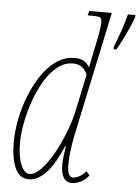

<svg xmlns="http://www.w3.org/2000/svg" viewBox="-54 -803 624 855"><g transform="rotate(5 258.0 -375.0)"><path d="M433 -610Q444 -638 459 -680.5Q474 -723 483 -760H516V-750Q509 -730 496 -700.5Q483 -671 469 -643.5Q455 -616 445 -600H433ZM108 10Q64 10 45 -34.5Q26 -79 26 -149Q26 -196 36.5 -250.5Q47 -305 67.5 -357Q88 -409 117 -452Q146 -495 183 -520.5Q220 -546 264 -546Q289 -546 304 -537.5Q319 -529 331 -510Q334 -526 337.5 -542.5Q341 -559 344 -575L360 -652Q363 -668 365.5 -686.5Q368 -705 368 -712Q368 -731 361 -735.5Q354 -740 325 -740H305L310 -760H411L293 -204Q285 -165 281 -131.5Q277 -98 277 -69Q277 -15 302 -15Q313 -15 328 -22Q343 -29 360 -48L375 -31Q359 -9 337 0.5Q315 10 301 10Q274 10 262 -10.5Q250 -31 250 -68Q250 -88 253 -109.5Q256 -131 259 -151H256Q216 -60 179.5 -25Q143 10 108 10ZM108 -14Q132 -14 159 -42Q186 -70 211.5 -115Q237 -160 257.5 -212Q278 -264 288 -311L323 -476Q314 -499 297.5 -510Q281 -521 259 -521Q222 -521 190 -496Q158 -471 133 -429.5Q108 -388 90.5 -338.5Q73 -289 63.5 -239.5Q54 -190 54 -149Q54 -87 69.5 -50.5Q85 -14 108 -14Z"/></g></svg>

Font: Noto Serif ExtraCondensed Thin
Style: Italic
Weight: 100
Width: 2
Italic angle: -12°
Designer: Monotype Design Team
Foundry: Monotype Imaging Inc.
Version: Version 2.013